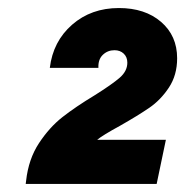

<svg xmlns="http://www.w3.org/2000/svg" viewBox="-20 -794 461 478"><path d="M216 -557Q259 -584 278 -600.5Q297 -617 297 -638Q297 -652 288 -660.5Q279 -669 265 -669Q248 -669 236 -657.5Q224 -646 225 -625H104Q112 -691 159.5 -732.5Q207 -774 276 -774Q341 -774 381 -739.5Q421 -705 421 -649Q421 -607 400.5 -576Q380 -545 351.5 -525.5Q323 -506 279 -481Q235 -457 222 -446H393L370 -336H44L45 -344Q51 -398 77 -437.5Q103 -477 135.5 -502.5Q168 -528 216 -557Z"/></svg>

Font: Mona Sans Black
Style: Italic
Weight: 900
Italic angle: -11.7°
Designer: Deni Anggara
Foundry: GitHub
Version: Version 2.000